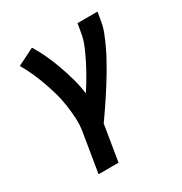

<svg xmlns="http://www.w3.org/2000/svg" viewBox="-173 -656 946 998"><g transform="rotate(-30 300.0 -156.5)"><path d="M131 215 169 -16Q176 -58 173.5 -99Q171 -140 165 -180.5Q159 -221 148 -259Q137 -297 123.5 -334.5Q110 -372 94 -407.5Q78 -443 58 -477L160 -528Q184 -489 203 -447.5Q222 -406 237.5 -362.5Q253 -319 265.5 -274Q278 -229 284 -182Q306 -216 326.5 -251Q347 -286 365 -321.5Q383 -357 398.5 -393.5Q414 -430 420 -468L429 -520H549L540 -468Q535 -436 523 -405.5Q511 -375 497 -344.5Q483 -314 467 -284.5Q451 -255 434 -226Q417 -197 399 -168.5Q381 -140 362.5 -112Q344 -84 325 -56Q306 -28 286 0L251 215Z"/></g></svg>

Font: Zed Sans Extended
Style: Bold Italic
Weight: 700
Width: 7
Italic angle: -9°
Designer: Belleve Invis
Foundry: Belleve Invis
Version: Version 1.0.0; ttfautohint (v1.8.4)